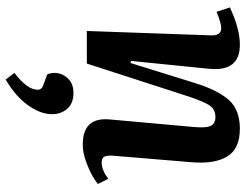

<svg xmlns="http://www.w3.org/2000/svg" viewBox="-112 -454 845 660"><g transform="rotate(90 310.0 -123.5)"><path d="M612 -38Q599 -27 576 -15Q553 -3 526.5 5.5Q500 14 476 14Q382 14 390 -78L416 -367Q420 -410 412 -426Q404 -442 382 -442Q354 -442 340 -419Q326 -396 307 -337L198 0H86L101 -425Q103 -462 76 -462Q60 -462 20 -446L5 -492Q16 -497 37 -505.5Q58 -514 84 -520Q110 -526 134 -526Q226 -526 216 -421L189 -152L196 -150L266 -375Q290 -451 323.5 -488.5Q357 -526 422 -526Q491 -526 517.5 -482.5Q544 -439 537 -358L515 -94Q513 -71 517.5 -61Q522 -51 539 -51Q552 -51 567 -57.5Q582 -64 594 -74ZM253 279 230 249Q288 205 288 169Q288 162 284 157Q280 152 270 149L235 136Q227 116 232 95.5Q237 75 254 60.5Q271 46 299 46Q335 46 353.5 67.5Q372 89 372 120Q372 159 341.5 202Q311 245 253 279Z"/></g></svg>

Font: Literata 36pt SemiBold
Style: Italic
Weight: 600
Italic angle: -2°
Designer: Latin by Veronika Burian and Jose Scaglione. Greek by Irene Vlachou. Cyrillic by Vera Evstafieva
Foundry: TypeTogether
Version: Version 3.002